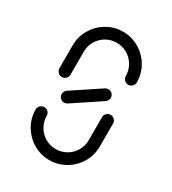

<svg xmlns="http://www.w3.org/2000/svg" viewBox="-134 -593 600 668"><g transform="rotate(30 166.0 -259.0)"><path d="M272.6 -244.8Q281.9 -244.8 288.3 -238.3Q294.8 -231.9 294.8 -222.6V-130.4Q294.8 -95.6 277.4 -65.9Q260 -36.3 230.4 -18.9Q200.7 -1.5 165.9 -1.5Q131.1 -1.5 101.5 -18.9Q71.9 -36.3 54.4 -65.9Q37 -95.6 37 -130.4Q37 -139.6 43.5 -146.1Q50 -152.6 59.3 -152.6Q68.5 -152.6 75 -146.1Q81.5 -139.6 81.5 -130.4Q81.5 -107.4 92.8 -88Q104.1 -68.5 123.5 -57.2Q143 -45.9 165.9 -45.9Q188.9 -45.9 208.3 -57.2Q227.8 -68.5 239.1 -88Q250.4 -107.4 250.4 -130.4V-222.6Q250.4 -231.9 256.9 -238.3Q263.3 -244.8 272.6 -244.8ZM221.1 -318.1Q230.4 -318.1 236.9 -311.7Q243.3 -305.2 243.3 -295.9Q243.3 -290.4 240.6 -285.6Q237.8 -280.7 233.3 -277.4L123 -204.1Q117.4 -200.4 110.7 -200.4Q101.5 -200.4 95 -206.9Q88.5 -213.3 88.5 -222.6Q88.5 -228.1 91.3 -233Q94.1 -237.8 98.5 -241.1L208.9 -314.4Q214.4 -318.1 221.1 -318.1ZM59.3 -273.7Q50 -273.7 43.5 -280.2Q37 -286.7 37 -295.9V-388.1Q37 -423 54.4 -452.6Q71.9 -482.2 101.5 -499.6Q131.1 -517 165.9 -517Q200.7 -517 230.4 -499.6Q260 -482.2 277.4 -452.6Q294.8 -423 294.8 -388.1Q294.8 -378.9 288.3 -372.4Q281.9 -365.9 272.6 -365.9Q263.3 -365.9 256.9 -372.4Q250.4 -378.9 250.4 -388.1Q250.4 -411.1 239.1 -430.6Q227.8 -450 208.3 -461.3Q188.9 -472.6 165.9 -472.6Q143 -472.6 123.5 -461.3Q104.1 -450 92.8 -430.6Q81.5 -411.1 81.5 -388.1V-295.9Q81.5 -286.7 75 -280.2Q68.5 -273.7 59.3 -273.7Z"/></g></svg>

Font: 26F Galaxy Hebrew
Style: Regular
Weight: 400
Designer: C₂₉H₂₅N₃O₅
Version: Version 1.000